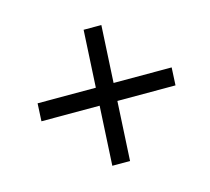

<svg xmlns="http://www.w3.org/2000/svg" viewBox="-73 -668 676 617"><g transform="rotate(-15 265.0 -360.0)"><path d="M49 -393H495L492 -334H46ZM312 -583 288 -137H229L253 -583Z"/></g></svg>

Font: Lora Medium
Style: Italic
Weight: 500
Italic angle: -3°
Designer: Olga Karpushina, Alexei Vanyashin (Cyrillic)
Foundry: Cyreal
Version: Version 3.004